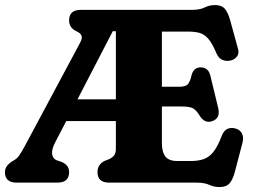

<svg xmlns="http://www.w3.org/2000/svg" viewBox="-22 -740 1029 778"><path d="M447.5 -137.5V-249.5H246.5L202.5 -165Q187.5 -136.5 189 -117.5Q190.5 -98.5 206.5 -91L228.5 -83.5Q242 -77.5 250 -67.8Q258 -58 258 -42.5Q258 0 210.5 0H45.5Q-2 0 -2 -42.5Q-2 -66 24 -84L37 -92Q49 -99 58.2 -113.5Q67.5 -128 78.5 -148L300 -562Q312.5 -584 308.5 -595Q304.5 -606 286.5 -614Q258 -627.5 258 -657.5Q258 -700 305.5 -700H755Q788 -700 807.5 -709.8Q827 -719.5 849 -719.5Q875.5 -719.5 888.5 -705Q901.5 -690.5 910.5 -658.5L942.5 -542Q948 -523.5 937.5 -510.2Q927 -497 908.5 -494Q893.5 -491.5 878.8 -497.5Q864 -503.5 854.5 -525Q838 -565 821.5 -583.5Q805 -602 785.5 -607Q766 -612 740 -612H634V-388.5H704.5Q731.5 -388.5 740.2 -399.8Q749 -411 754.5 -436Q762.5 -466.5 791 -467Q822.5 -467 830.5 -433L862 -303Q872.5 -260.5 837.5 -249Q808.5 -239 788.5 -269Q774.5 -292.5 761.2 -300.5Q748 -308.5 713.5 -308.5H634V-160Q634 -124 648.2 -105.8Q662.5 -87.5 696.5 -87.5H750Q780.5 -87.5 802.8 -95Q825 -102.5 842.5 -124.2Q860 -146 876.5 -189.5Q891 -228 929.5 -220Q949 -216 957.8 -200.2Q966.5 -184.5 960.5 -161.5L929.5 -43Q921 -11.5 907.8 3.2Q894.5 18 867.5 18Q845.5 18 826 9Q806.5 0 773.5 0H420.5Q373 0 373 -42.5Q373 -73.5 402 -88L421 -95.5Q432.5 -101 440 -109.8Q447.5 -118.5 447.5 -137.5ZM435 -613.5 292 -337.5H447.5V-613.5Z"/></svg>

Font: Fraunces 72pt S100
Style: Bold
Weight: 700
Version: Version 1.000; ttfautohint (v1.8.3)